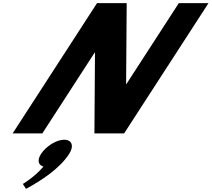

<svg xmlns="http://www.w3.org/2000/svg" viewBox="-20 -845 1340 1216"><path d="M579.6 -512H581.6L578 0H766L1300.4 -825H1112.4L780.7 -313H778.7L782.4 -825H594.4L60 0H248ZM386.1 40C436.1 40 450.2 80 417.8 130C357.6 223 241.3 299 144.6 351L124.7 320C124.7 320 200.9 275 255 210C222.8 201 213.9 170 239.8 130C272.2 80 338.1 40 386.1 40Z"/></svg>

Font: Hussar
Style: BdWodka
Weight: 700
Foundry: Cannot Into Space Fonts
Version: Version 2.00